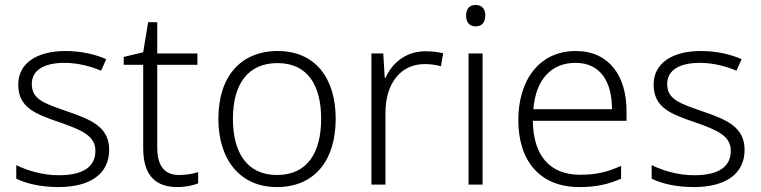

<svg xmlns="http://www.w3.org/2000/svg" viewBox="-20 -749 3087 779"><path d="M423 -141C423 -235 348 -264 253 -297C161 -329 109 -345 109 -408C109 -464 158 -494 242 -494C295 -494 349 -480 390 -462L411 -509C365 -529 309 -542 245 -542C129 -542 54 -492 54 -406C54 -313 122 -287 221 -253C317 -220 367 -196 367 -137C367 -76 323 -38 218 -38C155 -38 93 -56 46 -79V-24C85 -5 143 10 217 10C348 10 423 -45 423 -141Z M707 -39C646 -39 618 -77 618 -151V-486H781V-532H618V-659H581L561 -537L482 -518V-486H561V-148C561 -37 611 10 700 10C733 10 764 3 784 -5V-51C765 -44 737 -39 707 -39Z M1342 -267C1342 -432 1259 -542 1107 -542C957 -542 866 -439 866 -267C866 -99 956 10 1103 10C1258 10 1342 -100 1342 -267ZM925 -267C925 -408 986 -493 1106 -493C1231 -493 1283 -399 1283 -267C1283 -131 1228 -39 1104 -39C982 -39 925 -130 925 -267Z M1706 -541C1626 -541 1571 -493 1544 -433H1541L1535 -532H1487V0H1544V-292C1544 -411 1606 -489 1703 -489C1727 -489 1748 -486 1769 -480L1778 -533C1757 -538 1732 -541 1706 -541Z M1910 -729C1885 -729 1871 -713 1871 -686C1871 -658 1885 -642 1910 -642C1935 -642 1949 -658 1949 -686C1949 -713 1935 -729 1910 -729ZM1938 -532H1881V0H1938Z M2316 -542C2168 -542 2083 -424 2083 -262C2083 -95 2171 10 2331 10C2399 10 2447 -1 2500 -24V-76C2441 -50 2399 -40 2333 -40C2211 -40 2143 -118 2142 -259H2522V-298C2522 -440 2452 -542 2316 -542ZM2315 -494C2416 -494 2463 -418 2463 -306H2144C2154 -427 2217 -494 2315 -494Z M3001 -141C3001 -235 2926 -264 2831 -297C2739 -329 2687 -345 2687 -408C2687 -464 2736 -494 2820 -494C2873 -494 2927 -480 2968 -462L2989 -509C2943 -529 2887 -542 2823 -542C2707 -542 2632 -492 2632 -406C2632 -313 2700 -287 2799 -253C2895 -220 2945 -196 2945 -137C2945 -76 2901 -38 2796 -38C2733 -38 2671 -56 2624 -79V-24C2663 -5 2721 10 2795 10C2926 10 3001 -45 3001 -141Z"/></svg>

Font: Noto Sans Devanagari UI Light
Style: Regular
Weight: 300
Designer: Jelle Bosma - Monotype Design Team
Foundry: Monotype Imaging Inc.
Version: Version 2.004